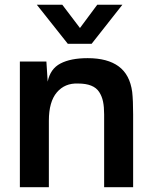

<svg xmlns="http://www.w3.org/2000/svg" viewBox="-20 -782 633 802"><path d="M346.2 -539.1Q429.2 -539.1 475.8 -504.6Q522.5 -470.2 532.2 -397.9Q536.1 -362.3 536.1 -304.2V0H415V-304.2Q415 -335.4 410.4 -357.7Q405.8 -379.9 394.3 -397.7Q382.8 -415.5 360.8 -424.3Q338.9 -433.1 306.2 -433.1Q251 -435.5 217.5 -396.2Q184.1 -356.9 184.1 -277.8V0H63V-524.9H173.8L179.2 -440.9Q189.9 -494.6 232.7 -516.8Q275.4 -539.1 346.2 -539.1ZM133.8 -762.2H240.2L314 -665L386.2 -762.2H491.2L362.8 -599.1H263.2Z"/></svg>

Font: Nacelle SemiBold
Style: Regular
Weight: 600
Designer: Sora Sagano
Foundry: Sora Sagano
Version: Version 1.000;FEAKit 1.0